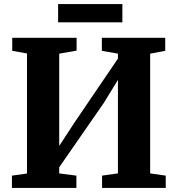

<svg xmlns="http://www.w3.org/2000/svg" viewBox="-20 -930 879 950"><path d="M39 0V-61L113.5 -71.5V-665.5L40.5 -678.5V-743H359V-679.5L273 -664.5V-208L350.5 -326.5L563.5 -640V-664.5L484 -678.5V-743H797.5V-678.5L723 -664.5V-72L800 -61V0H485V-61L563.5 -72V-534.5L492.5 -419L273 -102.5V-72L358 -61V0ZM585.5 -910V-819.5H267.5V-910Z"/></svg>

Font: Merriweather 24pt ExtraBold
Style: Regular
Weight: 800
Version: Version 2.100